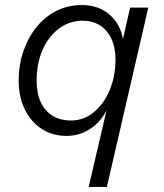

<svg xmlns="http://www.w3.org/2000/svg" viewBox="-20 -530 648 760"><path d="M331 210 407 -116 411 -114Q390 -59 345 -25.5Q300 8 243 8Q188 8 145.5 -19.5Q103 -47 78.5 -96.5Q54 -146 54 -211Q54 -274 73 -328.5Q92 -383 125.5 -424Q159 -465 204.5 -487.5Q250 -510 302 -510Q354 -510 390.5 -488.5Q427 -467 447.5 -430.5Q468 -394 469 -349L459 -341L495 -500H567L403 210ZM261 -53Q311 -53 350.5 -85Q390 -117 413.5 -172Q437 -227 437 -295Q437 -343 420.5 -377.5Q404 -412 375 -430Q346 -448 307 -448Q255 -448 213.5 -417Q172 -386 148.5 -332.5Q125 -279 125 -211Q125 -161 141.5 -125.5Q158 -90 188.5 -71.5Q219 -53 261 -53Z"/></svg>

Font: Kantumruy Pro
Style: Italic
Weight: 400
Italic angle: -13°
Designer: Sovichet Tep
Foundry: Sovichet Tep
Version: Version 1.002